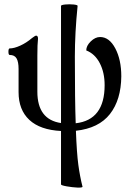

<svg xmlns="http://www.w3.org/2000/svg" viewBox="-20 -596 604 888"><path d="M361.8 268.1Q359.4 272.5 337.2 271.5Q314.9 270.5 288.6 265.9Q262.2 261.2 262.2 256.8V9.8Q165.5 4.9 115.7 -41.5Q65.9 -87.9 65.9 -169.9V-276.9Q65.9 -310.1 56.6 -325.9Q47.4 -341.8 24.9 -341.8Q19 -341.8 19 -356.9Q19 -372.1 24.9 -372.1Q45.4 -372.1 73.7 -385Q102.1 -397.9 127.9 -419.9Q142.6 -431.2 147 -431.2Q155.8 -431.2 155.8 -417Q152.8 -392.1 152.8 -338.9V-171.9Q152.8 -43 262.2 -26.9V-568.8Q262.2 -573.2 281.5 -575.2Q300.8 -577.1 320.1 -575.2Q339.4 -573.2 338.9 -568.8Q326.2 -443.4 326.2 -334Q326.2 -128.9 330.1 -25.9Q463.9 -41 463.9 -202.1Q463.9 -260.7 441.4 -304Q418.9 -347.2 378.9 -362.8Q378.9 -384.3 399.7 -404.5Q420.4 -424.8 442.9 -424.8Q485.4 -424.8 513.2 -372.3Q541 -319.8 541 -243.2Q540 -134.3 488.5 -68.6Q437 -2.9 331.1 8.8Q335 112.3 342.3 166.3Q349.6 220.2 361.8 268.1Z"/></svg>

Font: Junicode SmCond Medium
Style: Regular
Weight: 500
Width: 4
Designer: Peter S. Baker
Version: Version 2.206